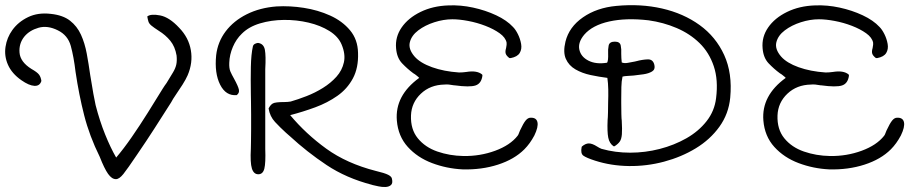

<svg xmlns="http://www.w3.org/2000/svg" viewBox="-34 -638 3585 747"><path d="M417 59Q401 59 386.5 38.5Q372 18 354 -28Q314 -109 293.5 -189.5Q273 -270 260 -358Q253 -417 241.5 -459Q230 -501 191 -520Q151 -540 116 -530Q81 -520 61 -496Q39 -469 42 -433Q45 -397 88 -370Q111 -357 118 -347.5Q125 -338 127 -323Q121 -303 100 -304Q79 -305 49 -326Q12 -352 -3 -386Q-18 -420 -12.5 -456Q-7 -492 14 -521Q37 -553 75.5 -571.5Q114 -590 164 -584Q211 -579 238.5 -557.5Q266 -536 281 -503Q296 -470 303.5 -429.5Q311 -389 317 -346Q331 -259 338 -229Q354 -167 375 -115Q396 -63 418 -25Q447 -59 478.5 -104.5Q510 -150 541 -199.5Q572 -249 599 -293Q603 -299 606.5 -304.5Q610 -310 614 -315Q630 -341 639.5 -357Q649 -373 652 -387.5Q655 -402 653 -422Q647 -457 628.5 -479.5Q610 -502 584 -518Q564 -531 555 -538.5Q546 -546 543.5 -554Q541 -562 539 -574Q553 -585 589 -578Q625 -571 663 -530Q700 -492 708.5 -443Q717 -394 696 -345Q689 -329 676 -308.5Q663 -288 650.5 -270Q638 -252 632 -240Q597 -185 566.5 -137.5Q536 -90 499 -36Q462 19 446 39Q430 59 417 59Z M1413 81Q1313 55 1236.5 4Q1160 -47 1094 -108Q1090 -111 1086.5 -114.5Q1083 -118 1078 -122Q1056 -142 1036 -163.5Q1016 -185 1011 -216Q1018 -230 1027.5 -235.5Q1037 -241 1073 -241Q1078 -241 1085 -241.5Q1092 -242 1097 -243Q1125 -251 1158.5 -264Q1192 -277 1222.5 -296Q1253 -315 1275 -339.5Q1297 -364 1304 -395.5Q1311 -427 1295 -465Q1282 -496 1247.5 -517.5Q1213 -539 1166.5 -550Q1120 -561 1070.5 -560.5Q1021 -560 977.5 -547Q934 -534 907 -507Q885 -486 872 -455.5Q859 -425 858 -394Q857 -372 862.5 -359.5Q868 -347 876 -333Q893 -302 895.5 -289Q898 -276 887 -268Q845 -264 822.5 -308.5Q800 -353 807 -423Q813 -475 844 -516Q875 -557 926 -582.5Q977 -608 1042 -613Q1093 -616 1148 -607.5Q1203 -599 1250.5 -577.5Q1298 -556 1328 -520Q1358 -484 1359 -432Q1361 -374 1339 -333Q1317 -292 1278.5 -265Q1240 -238 1192.5 -220.5Q1145 -203 1095 -190Q1156 -117 1235.5 -59.5Q1315 -2 1428 27Q1462 35 1476 42Q1490 49 1491 58Q1495 75 1487 82Q1479 89 1465.5 89.5Q1452 90 1438.5 87Q1425 84 1416 82Q1414 81 1413 81ZM971 40Q953 40 946 17.5Q939 -5 942 -60Q942 -65 942.5 -86Q943 -107 943 -135.5Q943 -164 943 -192.5Q943 -221 942.5 -243Q942 -265 942 -272Q941 -328 942 -377.5Q943 -427 950 -458Q952 -465 959 -468Q966 -471 970 -471Q992 -468 996.5 -444.5Q1001 -421 998 -369V-59Q1000 -4 994.5 18Q989 40 971 40Z M1766 21Q1704 18 1647 -3.5Q1590 -25 1552.5 -66.5Q1515 -108 1510 -169Q1502 -266 1597 -335Q1596 -336 1595 -337Q1594 -338 1593 -339Q1589 -342 1585 -345.5Q1581 -349 1574 -353Q1551 -370 1530.5 -391.5Q1510 -413 1507 -450Q1503 -494 1528.5 -531Q1554 -568 1602 -591.5Q1650 -615 1711 -617Q1758 -619 1806.5 -608.5Q1855 -598 1896.5 -578.5Q1938 -559 1962 -533Q1972 -523 1981 -505Q1990 -487 1993.5 -467Q1997 -447 1988 -432Q1979 -417 1953 -412H1948Q1936 -421 1933.5 -429.5Q1931 -438 1935 -451Q1938 -466 1937 -472Q1933 -492 1910 -508.5Q1887 -525 1854.5 -537.5Q1822 -550 1787.5 -556.5Q1753 -563 1726 -563Q1692 -563 1656 -551.5Q1620 -540 1593.5 -520Q1567 -500 1560.5 -473.5Q1554 -447 1579 -418Q1601 -393 1647 -376.5Q1693 -360 1752 -356Q1759 -356 1766 -356.5Q1773 -357 1780 -358Q1822 -365 1842 -348L1843 -344Q1839 -313 1816 -305.5Q1793 -298 1735 -306Q1734 -306 1733 -306Q1722 -308 1712.5 -309Q1703 -310 1695 -309Q1640 -308 1603.5 -273.5Q1567 -239 1565 -189Q1563 -135 1591.5 -100Q1620 -65 1667.5 -48.5Q1715 -32 1769 -31Q1834 -30 1892.5 -51.5Q1951 -73 1980 -110Q1981 -111 1983 -115Q1985 -119 1989 -130Q2002 -158 2011 -169Q2020 -180 2030 -180Q2053 -181 2057 -162.5Q2061 -144 2045 -111Q2028 -79 2006 -57Q1967 -18 1903.5 2.5Q1840 23 1766 21Z M2281 -13Q2247 -24 2235.5 -32.5Q2224 -41 2229 -66L2230 -68Q2244 -80 2257 -80Q2270 -80 2289 -68Q2293 -65 2297.5 -63Q2302 -61 2306 -59Q2359 -44 2417.5 -44Q2476 -44 2532.5 -58.5Q2589 -73 2636.5 -100Q2684 -127 2715 -166.5Q2746 -206 2752 -256Q2761 -327 2743 -380.5Q2725 -434 2687.5 -470.5Q2650 -507 2598.5 -529Q2547 -551 2489 -559Q2402 -569 2336.5 -554.5Q2271 -540 2239 -503Q2214 -473 2220 -445Q2226 -417 2255.5 -402Q2285 -387 2328 -394Q2333 -402 2332 -430Q2331 -445 2334 -460.5Q2337 -476 2358 -476Q2378 -476 2381 -461Q2384 -446 2383 -431Q2383 -430 2383 -429Q2383 -421 2383.5 -412Q2384 -403 2385 -395Q2395 -391 2408.5 -393.5Q2422 -396 2438 -399Q2440 -400 2441 -400Q2442 -400 2442 -400Q2464 -406 2485.5 -407Q2507 -408 2512 -385Q2516 -368 2503 -360Q2490 -352 2469.5 -349Q2449 -346 2430 -344H2429Q2417 -343 2406.5 -342.5Q2396 -342 2388 -340Q2384 -322 2383.5 -299.5Q2383 -277 2383 -252Q2383 -248 2383 -244.5Q2383 -241 2383 -237Q2383 -215 2383.5 -194.5Q2384 -174 2385 -169Q2387 -134 2385.5 -115.5Q2384 -97 2377.5 -87.5Q2371 -78 2357 -69H2353Q2337 -80 2332.5 -102.5Q2328 -125 2330 -171Q2331 -179 2331.5 -201Q2332 -223 2332 -239Q2333 -265 2332.5 -290Q2332 -315 2329 -335Q2297 -339 2264 -346Q2231 -353 2205 -368Q2179 -383 2167.5 -409Q2156 -435 2166 -476Q2180 -533 2234 -570.5Q2288 -608 2364 -615Q2458 -624 2541.5 -605Q2625 -586 2688 -540.5Q2751 -495 2783.5 -424Q2816 -353 2807 -258Q2801 -195 2765 -145Q2729 -95 2673 -61Q2617 -27 2549.5 -9Q2482 9 2412.5 8Q2343 7 2281 -13Z M3192 21Q3130 18 3073 -3.5Q3016 -25 2978.5 -66.5Q2941 -108 2936 -169Q2928 -266 3023 -335Q3022 -336 3021 -337Q3020 -338 3019 -339Q3015 -342 3011 -345.5Q3007 -349 3000 -353Q2977 -370 2956.5 -391.5Q2936 -413 2933 -450Q2929 -494 2954.5 -531Q2980 -568 3028 -591.5Q3076 -615 3137 -617Q3184 -619 3232.5 -608.5Q3281 -598 3322.5 -578.5Q3364 -559 3388 -533Q3398 -523 3407 -505Q3416 -487 3419.5 -467Q3423 -447 3414 -432Q3405 -417 3379 -412H3374Q3362 -421 3359.5 -429.5Q3357 -438 3361 -451Q3364 -466 3363 -472Q3359 -492 3336 -508.5Q3313 -525 3280.5 -537.5Q3248 -550 3213.5 -556.5Q3179 -563 3152 -563Q3118 -563 3082 -551.5Q3046 -540 3019.5 -520Q2993 -500 2986.5 -473.5Q2980 -447 3005 -418Q3027 -393 3073 -376.5Q3119 -360 3178 -356Q3185 -356 3192 -356.5Q3199 -357 3206 -358Q3248 -365 3268 -348L3269 -344Q3265 -313 3242 -305.5Q3219 -298 3161 -306Q3160 -306 3159 -306Q3148 -308 3138.5 -309Q3129 -310 3121 -309Q3066 -308 3029.5 -273.5Q2993 -239 2991 -189Q2989 -135 3017.5 -100Q3046 -65 3093.5 -48.5Q3141 -32 3195 -31Q3260 -30 3318.5 -51.5Q3377 -73 3406 -110Q3407 -111 3409 -115Q3411 -119 3415 -130Q3428 -158 3437 -169Q3446 -180 3456 -180Q3479 -181 3483 -162.5Q3487 -144 3471 -111Q3454 -79 3432 -57Q3393 -18 3329.5 2.5Q3266 23 3192 21Z"/></svg>

Font: Yuji Hentaigana Akebono
Style: Regular
Weight: 400
Designer: Kataoka Yuji
Foundry: Kinuta Font Factory
Version: Version 3.002